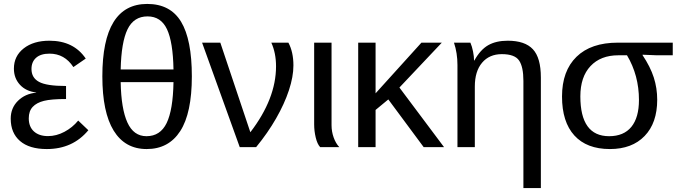

<svg xmlns="http://www.w3.org/2000/svg" viewBox="-20 -744 3437 971"><path d="M222.7 -55.7Q265.1 -55.7 305.9 -77.4Q346.7 -99.1 375.5 -134.3L426.8 -85.4Q347.7 9.8 216.8 9.8Q128.4 9.8 81.3 -30.8Q34.2 -71.3 34.2 -144Q34.2 -197.8 70.6 -233.9Q106.9 -270 163.1 -275.4V-276.4Q111.3 -282.2 80.8 -315.4Q50.3 -348.6 50.3 -397Q50.3 -460.4 99.9 -499.3Q149.4 -538.1 230 -538.1Q352.5 -538.1 413.6 -447.8L351.1 -404.8Q306.6 -472.7 230.5 -472.7Q186 -472.7 162.6 -451.9Q139.2 -431.2 139.2 -395Q139.2 -350.6 177.2 -330.1Q214.8 -309.1 314 -309.1V-243.2Q238.8 -243.2 202.1 -233.9Q165 -224.6 145.3 -203.4Q125.5 -182.1 125.5 -145.5Q125.5 -103 151.6 -79.3Q177.7 -55.7 222.7 -55.7Z M950.2 -357.9Q950.2 -171.9 891.6 -81.1Q833 9.8 721.7 9.8Q612.3 9.8 554.9 -83.3Q497.6 -176.3 497.6 -357.9Q497.6 -724.1 724.6 -724.1Q841.3 -724.1 895.8 -634Q950.2 -543.9 950.2 -357.9ZM726.1 -661.1Q656.7 -661.1 625 -595.9Q593.3 -530.8 590.3 -392.6H857.4Q855 -531.2 824.5 -596.2Q793.9 -661.1 726.1 -661.1ZM720.7 -55.2Q790.5 -55.2 822.8 -121.8Q855 -188.5 857.4 -328.6H590.3Q592.8 -193.8 624.3 -124.5Q655.8 -55.2 720.7 -55.2Z M1463.9 -413.1Q1463.9 -356.4 1441.2 -287.6Q1418.5 -218.8 1376.2 -145Q1334 -71.3 1275.4 0H1192.4L1002 -528.3H1094.2L1246.1 -75.2Q1376 -244.6 1376 -408.7Q1376 -475.6 1352.1 -528.3H1438.5Q1463.9 -481 1463.9 -413.1Z M1599.1 0Q1584.5 -15.6 1576.7 -48.6Q1568.8 -81.5 1568.8 -115.2V-528.3H1656.7V-110.8Q1656.7 -79.1 1667.2 -49.3Q1677.7 -19.5 1695.8 0Z M1879.4 -188V0H1791.5V-528.3H1879.4V-272L2111.3 -528.3H2214.4L2000 -301.3L2225.6 0H2122.6L1943.8 -241.2Z M2715.3 -352.1V207H2627V-335Q2627 -406.2 2605 -438.2Q2583 -470.2 2518.1 -470.2Q2454.6 -470.2 2418 -426.8Q2381.3 -383.3 2381.3 -306.2V0H2293.5V-415.5Q2293.5 -475.6 2275.9 -528.3H2358.9Q2367.2 -509.3 2372.3 -483.6Q2377.4 -458 2377.4 -438H2378.9Q2409.2 -492.7 2449 -515.4Q2488.8 -538.1 2547.9 -538.1Q2634.8 -538.1 2675 -494.9Q2715.3 -451.7 2715.3 -352.1Z M3303.7 -239.7Q3303.7 -122.1 3240 -56.2Q3176.3 9.8 3064.5 9.8Q2947.3 9.8 2884.8 -58.8Q2822.3 -127.4 2822.3 -255.9Q2822.3 -385.3 2895.5 -456.8Q2968.8 -528.3 3104.5 -528.3H3382.3V-464.4H3301.8L3229.5 -467.3V-465.3Q3269 -406.2 3286.4 -352.1Q3303.7 -297.9 3303.7 -239.7ZM3211.4 -238.3Q3211.4 -362.8 3150.9 -464.4H3107.4Q3017.6 -464.4 2966.3 -409.7Q2915 -355 2915 -256.8Q2915 -55.2 3060.5 -55.2Q3134.3 -55.2 3172.9 -102.3Q3211.4 -149.4 3211.4 -238.3Z"/></svg>

Font: Arimo Nerd Font
Style: Regular
Weight: 400
Designer: Steve Matteson
Foundry: Monotype Imaging Inc.
Version: Version 1.33;Nerd Fonts 3.2.1